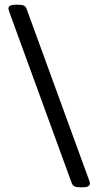

<svg xmlns="http://www.w3.org/2000/svg" viewBox="-20 -723 420 820"><path d="M331 77H324Q306 77 298 73Q290 69 286 58L27 -652Q23 -663 19.5 -673Q16 -683 16 -687Q16 -703 49 -703H56Q74 -703 82 -699Q90 -695 94 -684L353 26Q357 37 360.5 46.5Q364 56 364 61Q364 77 331 77Z"/></svg>

Font: Asap Semi Condensed Medium
Style: Regular
Weight: 500
Width: 4
Designer: Pablo Cosgaya
Foundry: Omnibus-Type
Version: Version 3.001; ttfautohint (v1.8.4.7-5d5b)